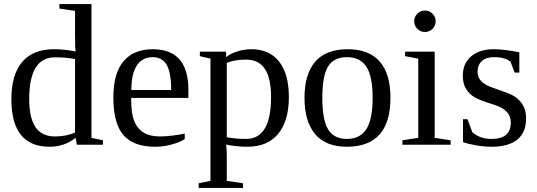

<svg xmlns="http://www.w3.org/2000/svg" viewBox="-20 -714 2651 947"><path d="M353 -34.2Q297.9 9.8 224.1 9.8Q36.1 9.8 36.1 -225.1Q36.1 -345.7 89.4 -408.4Q142.6 -471.2 246.1 -471.2Q298.8 -471.2 353 -460Q350.1 -476.1 350.1 -541V-660.2L272.9 -671.9V-693.8H431.2V-34.2L487.8 -22V0H358.9ZM124 -225.1Q124 -132.3 155.3 -86.7Q186.5 -41 251 -41Q306.2 -41 350.1 -60.1V-422.9Q306.6 -431.2 251 -431.2Q124 -431.2 124 -225.1Z M627 -231V-222.2Q627 -154.8 641.8 -117.4Q656.7 -80.1 687.7 -60.5Q718.8 -41 769 -41Q795.4 -41 831.5 -45.4Q867.7 -49.8 891.1 -55.2V-27.8Q867.7 -12.7 827.4 -1.5Q787.1 9.8 745.1 9.8Q638.2 9.8 588.6 -47.9Q539.1 -105.5 539.1 -232.9Q539.1 -353 589.4 -412.1Q639.6 -471.2 732.9 -471.2Q909.2 -471.2 909.2 -271V-231ZM732.9 -432.1Q682.1 -432.1 655 -391.1Q627.9 -350.1 627.9 -270H824.2Q824.2 -357.4 801.8 -394.8Q779.3 -432.1 732.9 -432.1Z M1018.1 -424.8 965.8 -437V-459H1094.7L1095.7 -432.1Q1116.2 -449.7 1150.6 -460.4Q1185.1 -471.2 1220.7 -471.2Q1308.6 -471.2 1356.7 -410.2Q1404.8 -349.1 1404.8 -234.9Q1404.8 -118.2 1352.3 -54.2Q1299.8 9.8 1200.7 9.8Q1145.5 9.8 1095.7 -1Q1098.6 34.2 1098.6 54.2V178.2L1178.7 189.9V212.9H960V189.9L1018.1 178.2ZM1316.9 -234.9Q1316.9 -328.6 1286.4 -374.3Q1255.9 -419.9 1193.8 -419.9Q1136.7 -419.9 1098.6 -403.8V-37.1Q1142.1 -28.8 1193.8 -28.8Q1316.9 -28.8 1316.9 -234.9Z M1905.8 -231.9Q1905.8 9.8 1690.9 9.8Q1587.4 9.8 1534.7 -52.2Q1481.9 -114.3 1481.9 -231.9Q1481.9 -348.1 1534.7 -409.7Q1587.4 -471.2 1694.8 -471.2Q1799.3 -471.2 1852.5 -410.9Q1905.8 -350.6 1905.8 -231.9ZM1817.9 -231.9Q1817.9 -337.4 1787.1 -384.8Q1756.3 -432.1 1690.9 -432.1Q1627 -432.1 1598.4 -386.7Q1569.8 -341.3 1569.8 -231.9Q1569.8 -121.1 1598.9 -75Q1627.9 -28.8 1690.9 -28.8Q1755.4 -28.8 1786.6 -76.7Q1817.9 -124.5 1817.9 -231.9Z M2128.9 -608.9Q2128.9 -587.4 2113.3 -571.8Q2097.7 -556.2 2075.7 -556.2Q2054.2 -556.2 2038.6 -571.8Q2022.9 -587.4 2022.9 -608.9Q2022.9 -630.9 2038.6 -646.5Q2054.2 -662.1 2075.7 -662.1Q2097.7 -662.1 2113.3 -646.5Q2128.9 -630.9 2128.9 -608.9ZM2124 -34.2 2202.6 -22V0H1964.8V-22L2043 -34.2V-424.8L1978 -437V-459H2124Z M2574.7 -128.9Q2574.7 -60.5 2531.5 -25.4Q2488.3 9.8 2403.8 9.8Q2369.6 9.8 2328.4 2.7Q2287.1 -4.4 2263.7 -13.2V-126H2285.6L2309.6 -62Q2346.2 -28.8 2404.8 -28.8Q2499.5 -28.8 2499.5 -109.9Q2499.5 -169.4 2424.8 -194.8L2381.3 -209Q2332 -225.1 2309.6 -241.7Q2287.1 -258.3 2274.9 -282.5Q2262.7 -306.6 2262.7 -340.8Q2262.7 -401.4 2304 -436.3Q2345.2 -471.2 2415.5 -471.2Q2465.8 -471.2 2541.5 -456.1V-356H2518.6L2498 -409.2Q2472.2 -432.1 2416.5 -432.1Q2377 -432.1 2356.2 -412.6Q2335.4 -393.1 2335.4 -359.9Q2335.4 -332 2354.2 -313Q2373 -293.9 2411.1 -281.2Q2482.9 -256.8 2504.9 -245.6Q2526.9 -234.4 2542.2 -218Q2557.6 -201.7 2566.2 -180.7Q2574.7 -159.7 2574.7 -128.9Z"/></svg>

Font: Liberation Serif
Style: Regular
Weight: 400
Designer: Steve Matteson
Foundry: Ascender Corporation
Version: Version 2.1.5